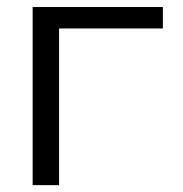

<svg xmlns="http://www.w3.org/2000/svg" viewBox="-20 -540 534 560"><path d="M75.2 -519.5H455.1V-457H152.3V0H75.2Z"/></svg>

Font: Mgen+ 1c regular
Style: Regular
Weight: 400
Designer: [Source Han Sans]
Ryoko NISHIZUKA  (kana & ideographs); Paul D. Hunt (Latin, Greek & Cyrillic); Wenlong ZHANG  (bopomofo
Version: Version 1.059.20150602